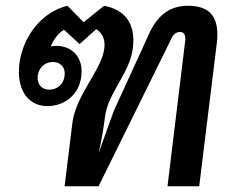

<svg xmlns="http://www.w3.org/2000/svg" viewBox="-20 -646 801 666"><path d="M231 -219 204 0H322L572 -507C579 -524 589 -535 604 -535C621 -535 625 -522 622 -501L561 0H671L732 -496C743 -586 709 -626 632 -626C567 -626 524 -591 495 -524L375 -262L322 -115C334 -168 338 -194 344 -239C354 -325 430 -390 441 -480C451 -564 414 -612 341 -626L270 -569L214 -626C126 -605 59 -521 47 -423C37 -337 76 -278 144 -278C206 -278 255 -319 262 -382C270 -444 233 -487 174 -487C168 -487 162 -486 156 -485C166 -509 181 -530 202 -543L256 -493L314 -545C338 -529 345 -505 342 -479C333 -403 243 -317 231 -219ZM111 -383C114 -411 136 -431 163 -431C191 -431 208 -411 204 -383C201 -354 179 -335 151 -335C125 -335 107 -354 111 -383Z"/></svg>

Font: TPK Tissa Web SemiBold
Style: Italic
Weight: 600
Italic angle: -7°
Designer: Jacques Le Bailly, Suppakit Chalermlarp | Katatrad Co.,Ltd.
Foundry: Jacques Le Bailly, Cadson Demak Co.,Ltd.
Version: Version 5.000;Glyphs 3.1.2 (3151)